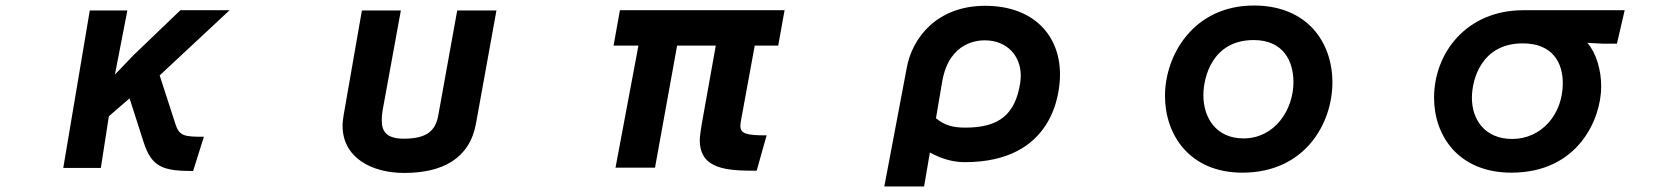

<svg xmlns="http://www.w3.org/2000/svg" viewBox="-20 -555 6040 695"><path d="M679 64 718 -60C648 -60 629 -62 615 -106L558 -282L811 -518H633L463 -355L396 -285L441 -517H305L209 53H345L374 -134L449 -199L500 -40C529 50 570 64 679 64Z M1635 -517 1566 -135C1556 -82 1525 -53 1442 -53C1378 -53 1362 -80 1362 -119C1362 -135 1364 -153 1368 -172L1431 -517H1290L1224 -139C1222 -125 1220 -113 1220 -100C1220 15 1324 71 1443 71C1582 71 1680 19 1703 -108L1777 -517Z M2719 63 2755 -65C2681 -65 2660 -71 2660 -100C2660 -107 2662 -115 2663 -123L2712 -390H2797L2820 -518H2224L2201 -390H2291L2208 52H2351L2431 -390H2571L2520 -105C2518 -91 2513 -63 2513 -48C2513 59 2613 63 2719 63Z M3368 -127 3391 -262C3417 -407 3525 -409 3545 -409C3624 -409 3675 -354 3675 -281C3675 -273 3674 -264 3673 -255C3655 -140 3596 -93 3474 -93C3431 -93 3399 -101 3368 -127ZM3262 -308 3181 120H3325L3346 -3C3386 19 3428 32 3472 32C3795 32 3817 -220 3817 -286C3817 -425 3723 -534 3546 -534C3371 -534 3281 -417 3262 -308Z M4477 70C4703 70 4803 -107 4803 -257C4803 -402 4712 -535 4519 -535C4300 -535 4197 -355 4197 -208C4197 -66 4287 70 4477 70ZM4481 -54C4382 -54 4336 -129 4336 -210C4336 -278 4370 -410 4518 -410C4626 -410 4662 -333 4662 -258C4662 -157 4594 -54 4481 -54Z M5726 -400 5779 -397H5833L5861 -518H5494C5289 -518 5171 -364 5171 -201C5171 -63 5260 70 5451 70C5693 70 5776 -125 5776 -242C5776 -302 5758 -363 5726 -400ZM5454 -52C5355 -52 5308 -122 5308 -201C5308 -268 5343 -398 5492 -398C5601 -398 5637 -327 5637 -254C5637 -139 5558 -52 5454 -52Z"/></svg>

Font: LINE Seed JP App_OTF Bold
Style: Regular
Weight: 700
Designer: LINE & Fontrix & Fontworks
Version: Version 1.009